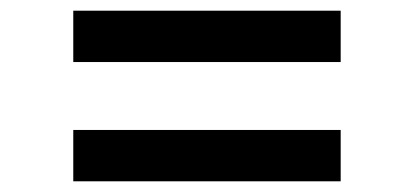

<svg xmlns="http://www.w3.org/2000/svg" viewBox="-20 -489 775 359"><path d="M617 -373V-469H117V-373ZM617 -150V-246H117V-150Z"/></svg>

Font: Be Vietnam Pro Medium
Style: Regular
Weight: 500
Designer: Lam Bao, Tony Le, Vietanh Nguyen
Foundry: Yellow Type Foundry
Version: Version 1.002